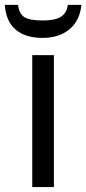

<svg xmlns="http://www.w3.org/2000/svg" viewBox="-46 -760 351 780"><path d="M172.9 0H85V-536.1H172.9ZM126.5 -606Q57.6 -606 17.8 -639.6Q-22 -673.3 -26.4 -740.2H27.3Q31.2 -705.6 51.8 -691.2Q72.3 -676.8 128.4 -676.8Q177.7 -676.8 201.7 -692.1Q225.6 -707.5 229.5 -740.2H284.7Q278.3 -676.3 236.3 -641.1Q194.3 -606 126.5 -606Z"/></svg>

Font: NotoPenekeko
Style: Regular
Weight: 400
Designer: Monotype Design team
Foundry: Monotype Imaging Inc.
Version: Version 1.04